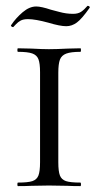

<svg xmlns="http://www.w3.org/2000/svg" viewBox="-20 -632 333 652"><path d="M253 -12Q255 -12 255 -6Q255 0 253 0Q225 0 209 -1L146 -2L87 -1Q70 0 41 0Q39 0 39 -6Q39 -12 41 -12Q75 -12 90 -17Q105 -22 110.5 -36Q116 -50 116 -81V-387Q116 -417 110.5 -431Q105 -445 89.5 -450.5Q74 -456 41 -456Q39 -456 39 -462Q39 -468 41 -468L87 -467Q123 -465 146 -465Q172 -465 210 -467L253 -468Q255 -468 255 -462Q255 -456 253 -456Q221 -456 205 -450Q189 -444 183.5 -429.5Q178 -415 178 -385V-81Q178 -50 183.5 -36Q189 -22 204 -17Q219 -12 253 -12ZM277 -612H279Q282 -612 284 -609.5Q286 -607 284 -605Q258 -568 241 -555.5Q224 -543 205 -543Q184 -543 144 -555Q100 -567 75 -567Q59 -567 50 -562Q41 -557 34.5 -550Q28 -543 25 -540H24Q21 -540 18.5 -542.5Q16 -545 18 -547Q34 -571 57 -590.5Q80 -610 103 -610Q120 -610 153 -599Q158 -598 181.5 -591.5Q205 -585 228 -585Q245 -585 255.5 -592Q266 -599 277 -612Z"/></svg>

Font: Cormorant Unicase
Style: Regular
Weight: 400
Designer: Christian Thalmann (Catharsis Fonts)
Foundry: Catharsis Fonts
Version: Version 4.000